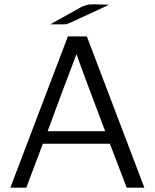

<svg xmlns="http://www.w3.org/2000/svg" viewBox="-20 -871 721 891"><path d="M213 -758 362 -841 391 -850Q395 -850 403.5 -850.5Q412 -851 416 -851L486 -849Q299 -761 289 -759Q284 -758 278 -758ZM28 0 295 -702H383L650 0H568L490 -204H179L102 0ZM201 -262H468Q357 -555 335 -620Q276 -466 201 -262Z"/></svg>

Font: Coval
Style: ExtraLight
Weight: 250
Foundry: Context Ltd
Version: Version 001.000